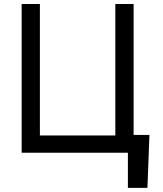

<svg xmlns="http://www.w3.org/2000/svg" viewBox="-20 -747 795 939"><path d="M710.9 -87H633.5V-727.3H544V-84.5H175.1V-727.3H85.9V0H605.5V171.9H701Z"/></svg>

Font: Margiela Sans Text
Style: Regular
Weight: 400
Designer: Stefan Endress, Andreas Faust
Version: Version 1.100;FEAKit 1.0